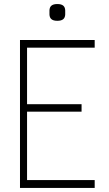

<svg xmlns="http://www.w3.org/2000/svg" viewBox="-20 -931 540 951"><path d="M449 -733H79V0H449V-39H114V-378H384V-415H114V-695H449ZM225 -859C226 -839 237 -828 264 -828C291 -828 302 -839 303 -859V-880C302 -900 291 -911 264 -911C237 -911 226 -900 225 -880Z"/></svg>

Font: Kreadon Extra Light
Style: Regular
Weight: 200
Designer: kohakuno
Foundry: StudioGnu
Version: Version 1.000;Glyphs 3.1.2 (3151)